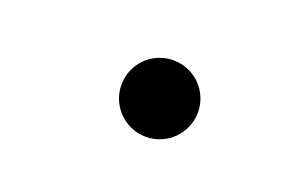

<svg xmlns="http://www.w3.org/2000/svg" viewBox="-38 -572 663 419"><g transform="rotate(20 293.0 -363.0)"><path d="M311.5 -274.4C360.8 -274.4 400.4 -314.5 400.4 -363.3C400.4 -412.6 360.8 -452.1 311.5 -452.1C262.2 -452.1 222.7 -412.6 222.7 -363.3C222.7 -314.5 262.2 -274.4 311.5 -274.4Z"/></g></svg>

Font: Cascadia Code
Style: Bold Italic
Weight: 700
Italic angle: -10°
Monospace: yes
Designer: Aaron Bell
Foundry: Saja Typeworks
Version: Version 2404.023